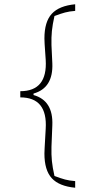

<svg xmlns="http://www.w3.org/2000/svg" viewBox="-20 -758 437 899"><path d="M188 -39Q188 -56 189 -66L194 -155Q203 -302 75 -302V-331Q203 -331 194 -478L189 -551Q188 -561 188 -578Q188 -656 222.5 -693.5Q257 -731 332 -738V-707Q305 -705 284.5 -699.5Q264 -694 235 -683Q226 -643 223 -613Q220 -583 221 -547L225 -462Q230 -346 137 -320V-313Q230 -287 225 -171L221 -70Q220 -34 223 -4Q226 26 235 66Q264 77 284.5 82.5Q305 88 332 90V121Q257 114 222.5 76.5Q188 39 188 -39Z"/></svg>

Font: Athiti ExtraLight
Style: Regular
Weight: 275
Designer: CadsonDemak Team
Foundry: CadsonDemak
Version: Version 1.033